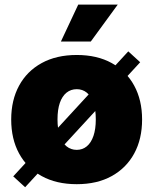

<svg xmlns="http://www.w3.org/2000/svg" viewBox="-20 -784 661 828"><path d="M311 10.3Q223.1 10.3 159.7 -24.7Q96.2 -59.6 62.3 -122.1Q28.3 -184.6 28.3 -268.6Q28.3 -352.1 62.3 -414.6Q96.2 -477.1 159.7 -512Q223.1 -546.9 311 -546.9Q398.9 -546.9 461.9 -512Q524.9 -477.1 558.8 -414.6Q592.8 -352.1 592.8 -268.6Q592.8 -184.6 558.8 -122.1Q524.9 -59.6 461.9 -24.7Q398.9 10.3 311 10.3ZM311 -137.7Q335.9 -137.7 354.5 -153.1Q373 -168.5 383.1 -198Q393.1 -227.5 393.1 -269Q393.1 -311.5 383.1 -340.3Q373 -369.1 354.5 -384.3Q335.9 -399.4 311 -399.4Q285.6 -399.4 266.8 -384.3Q248 -369.1 238 -340.3Q228 -311.5 228 -269Q228 -227.5 238 -198Q248 -168.5 266.8 -153.1Q285.6 -137.7 311 -137.7ZM88.4 23.4 37.1 -23.4 533.2 -562.5 584.5 -515.6ZM242.7 -605 317.4 -764.2H487.8L371.6 -605Z"/></svg>

Font: Inter 18pt Black
Style: Regular
Weight: 900
Designer: Rasmus Andersson
Foundry: rsms
Version: Version 4.001;git-66647c0bb